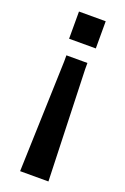

<svg xmlns="http://www.w3.org/2000/svg" viewBox="-138 -545 513 790"><g transform="rotate(20 118.5 -150.0)"><path d="M181 -500V-381H64V-500ZM169 -313V-286L185 200H61L77 -286V-313Z"/></g></svg>

Font: Cabin Medium
Style: Regular
Weight: 500
Designer: Pablo Impallari
Foundry: Pablo Impallari. http://www.impallari.com Igino Marini. http://www.ikern.com
Version: Version 2.200